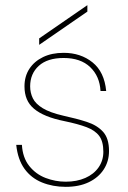

<svg xmlns="http://www.w3.org/2000/svg" viewBox="-20 -713 495 745"><path d="M235 12Q185 12 143 -5Q101 -22 75 -58Q49 -94 43 -151H65Q68 -101 93.5 -69Q119 -37 157 -22.5Q195 -8 235 -8Q278 -8 311 -22.5Q344 -37 362.5 -63.5Q381 -90 381 -124Q381 -164 365 -185.5Q349 -207 316 -219.5Q283 -232 230 -243Q190 -251 160.5 -263Q131 -275 112 -291Q93 -307 84 -328.5Q75 -350 75 -378Q75 -417 94 -446Q113 -475 147 -491.5Q181 -508 227 -508Q293 -508 339 -471Q385 -434 392 -360H370Q367 -417 330 -452.5Q293 -488 227 -488Q164 -488 130.5 -457.5Q97 -427 97 -378Q97 -353 107.5 -331.5Q118 -310 146 -293Q174 -276 226 -264Q277 -253 317 -240Q357 -227 380 -201.5Q403 -176 403 -127Q403 -87 382.5 -55.5Q362 -24 324.5 -6Q287 12 235 12ZM132 -539V-564L319 -693V-668Z"/></svg>

Font: DM Sans 24pt Thin
Style: Regular
Weight: 250
Designer: Colophon Foundry, Jonny Pinhorn
Foundry: Colophon Foundry
Version: Version 4.004;gftools[0.9.30]